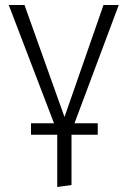

<svg xmlns="http://www.w3.org/2000/svg" viewBox="-20 -543 510 768"><path d="M455 -523H394L238 -75L78 -523H15L196 -50H104V-4H209V205L266 197V-4H371V-50H278Z"/></svg>

Font: FiraGO Light
Style: Regular
Weight: 300
Designer: bBox Type
Foundry: bBox Type GmbH
Version: Version 1.001;PS 001.001;hotconv 1.0.88;makeotf.lib2.5.64775